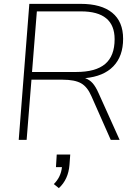

<svg xmlns="http://www.w3.org/2000/svg" viewBox="-20 -725 717 995"><path d="M491 -242 600 0H554L454 -226Q433 -275 400 -293.5Q367 -312 305 -312H143L118 0H77L132 -705H398Q505 -705 561.5 -659Q618 -613 618 -524Q618 -434 567.5 -381.5Q517 -329 421 -320Q444 -312 460 -294Q476 -276 491 -242ZM146 -352H375Q476 -352 525 -393.5Q574 -435 574 -522Q574 -666 400 -666H171ZM274 76H344L340 130Q334 205 285 250L259 229Q296 192 301 141H270Z"/></svg>

Font: Iunito ExtraLight
Style: Italic
Weight: 200
Italic angle: -4.541°
Designer: Vernon Adams
Foundry: Vernon Adams
Version: Version 2.001;November 30, 2019;FontCreator 12.0.0.2547 64-b